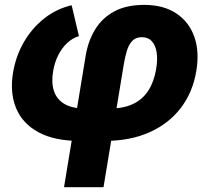

<svg xmlns="http://www.w3.org/2000/svg" viewBox="-20 -574 868 798"><path d="M246.1 204.1 336.4 -344.2Q346.7 -404.3 375.5 -451.7Q404.3 -499 454.6 -526.4Q504.9 -553.7 579.6 -553.7Q658.7 -553.7 711.7 -519Q764.6 -484.4 787.1 -422.6Q809.6 -360.8 795.9 -278.8Q781.2 -190.4 731.4 -125.2Q681.6 -60.1 601.3 -24.2Q521 11.7 414.1 11.7H311.5Q205.6 11.7 139.2 -24.7Q72.8 -61 46.6 -125.2Q20.5 -189.5 34.2 -272.5Q45.9 -341.3 79.3 -399.2Q112.8 -457 163.8 -497.3Q214.8 -537.6 277.8 -552.2L308.1 -423.8Q281.7 -416 259.8 -395.8Q237.8 -375.5 222.4 -345.5Q207 -315.4 200.7 -277.3Q192.9 -231 204.1 -196.3Q215.3 -161.6 247.3 -142.3Q279.3 -123 334 -123H436.5Q493.7 -123 533.4 -142.1Q573.2 -161.1 596.7 -197.8Q620.1 -234.4 628.9 -286.6Q635.7 -326.2 631.1 -356Q626.5 -385.7 611.1 -402.6Q595.7 -419.4 569.3 -419.4Q543.9 -419.4 529.3 -403.6Q514.6 -387.7 507.1 -362.1Q499.5 -336.4 494.6 -307.1L410.2 204.1Z"/></svg>

Font: Inter 16pt ExtraBold
Style: Italic
Weight: 800
Italic angle: -9.3988°
Version: Version 4.001;git-66647c0bb